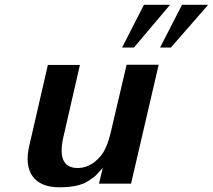

<svg xmlns="http://www.w3.org/2000/svg" viewBox="-20 -773 895 807"><path d="M855 -752.9 698.2 -573.2H652.8L745.1 -752.9ZM694.8 -752.9 543 -573.2H493.2L585 -752.9ZM230 14.2H231Q149.9 14.2 116.9 -32.2Q84 -78.6 103 -160.2L181.2 -500H315.9L247.1 -200.2Q215.8 -66.9 306.2 -66.9Q344.2 -66.9 376.5 -91.6Q408.7 -116.2 423.8 -150.9Q437 -179.2 446.8 -222.2L512.2 -501H647L530.8 -1H396L412.1 -67.9Q408.2 -63.5 400.4 -54.7Q392.6 -45.9 390.6 -43.9Q388.7 -42 383.8 -36.9Q378.9 -31.7 375.2 -29.3Q371.6 -26.9 365.7 -22.5Q359.9 -18.1 351.1 -12.2Q310.5 14.2 230 14.2Z"/></svg>

Font: Perun
Style: Bold Italic
Weight: 700
Italic angle: -12°
Foundry: Copyright (c) Stefan Peev, Context Ltd, 2016
Version: Version 001.000